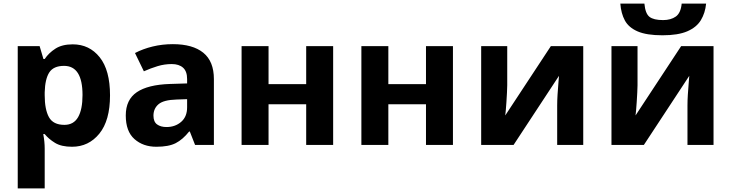

<svg xmlns="http://www.w3.org/2000/svg" viewBox="-20 -801 4041 1061"><path d="M382 -556Q474 -556 531 -484.5Q588 -413 588 -274Q588 -135 529 -62.5Q470 10 378 10Q319 10 284 -11.5Q249 -33 227 -60H219Q227 -18 227 20V240H78V-546H199L220 -475H227Q249 -508 286 -532Q323 -556 382 -556ZM334 -437Q276 -437 252.5 -401Q229 -365 227 -291V-275Q227 -196 250.5 -153.5Q274 -111 336 -111Q387 -111 411.5 -153.5Q436 -196 436 -276Q436 -437 334 -437Z M935 -557Q1045 -557 1103.5 -509.5Q1162 -462 1162 -364V0H1058L1029 -74H1025Q990 -30 951 -10Q912 10 844 10Q771 10 723 -32.5Q675 -75 675 -163Q675 -250 736 -291.5Q797 -333 919 -337L1014 -340V-364Q1014 -407 991.5 -427Q969 -447 929 -447Q889 -447 851 -435.5Q813 -424 775 -407L726 -508Q770 -531 823.5 -544Q877 -557 935 -557ZM1014 -253 956 -251Q884 -249 856 -225Q828 -201 828 -162Q828 -128 848 -113.5Q868 -99 900 -99Q948 -99 981 -127.5Q1014 -156 1014 -208Z M1464 -546V-336H1672V-546H1821V0H1672V-225H1464V0H1315V-546Z M2126 -546V-336H2334V-546H2483V0H2334V-225H2126V0H1977V-546Z M2783 -546V-330Q2783 -313 2781.5 -288Q2780 -263 2778.5 -237Q2777 -211 2775 -191Q2773 -171 2772 -163L3024 -546H3203V0H3059V-218Q3059 -245 3061 -277.5Q3063 -310 3065.5 -338.5Q3068 -367 3069 -382L2818 0H2639V-546Z M3503 -546V-330Q3503 -313 3501.5 -288Q3500 -263 3498.5 -237Q3497 -211 3495 -191Q3493 -171 3492 -163L3744 -546H3923V0H3779V-218Q3779 -245 3781 -277.5Q3783 -310 3785.5 -338.5Q3788 -367 3789 -382L3538 0H3359V-546ZM3882 -781Q3877 -729 3853 -689.5Q3829 -650 3778 -628Q3727 -606 3641 -606Q3553 -606 3503.5 -627.5Q3454 -649 3433 -688Q3412 -727 3408 -781H3541Q3546 -726 3569 -708Q3592 -690 3644 -690Q3687 -690 3714.5 -709.5Q3742 -729 3747 -781Z"/></svg>

Font: Noto IKEA Simplified Chinese
Style: Bold
Weight: 700
Designer: Monotype Design Team
Foundry: Monotype Imaging Inc.
Version: Version 1.100